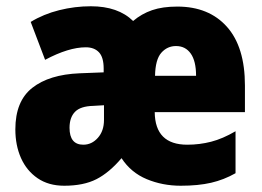

<svg xmlns="http://www.w3.org/2000/svg" viewBox="-20 -583 835 613"><path d="M546 -562Q647 -562 704.5 -497.5Q762 -433 762 -310V-225H474Q475 -121 578 -121Q617 -121 654 -130.5Q691 -140 732 -164V-30Q695 -9 654 0.5Q613 10 557 10Q499 10 448.5 -11Q398 -32 368 -78Q329 -32 288 -11Q247 10 185 10Q135 10 100 -14Q65 -38 47 -78.5Q29 -119 29 -170Q29 -260 83 -302.5Q137 -345 234 -349L311 -352V-364Q311 -400 296 -416Q281 -432 254 -432Q199 -432 124 -392L78 -513Q119 -538 169 -550.5Q219 -563 270 -563Q357 -563 405 -516Q432 -539 465.5 -550.5Q499 -562 546 -562ZM542 -436Q514 -436 495 -414.5Q476 -393 475 -341H606Q606 -388 589 -412Q572 -436 542 -436ZM278 -245Q237 -244 219.5 -226Q202 -208 202 -175Q202 -121 246 -121Q273 -121 292.5 -143Q312 -165 312 -200V-247Z"/></svg>

Font: Noto Sans Bengali Condensed Black
Style: Regular
Weight: 900
Width: 3
Designer: Joana Ranito - Universal Thirst; Jelle Bosma - Monotype Design Team
Foundry: Universal Thirst ehf.
Version: Version 3.000; ttfautohint (v1.8.4.7-5d5b)